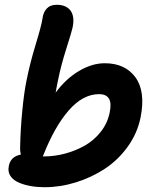

<svg xmlns="http://www.w3.org/2000/svg" viewBox="-20 -780 653 810"><path d="M168 9.8Q137.2 9.8 109.4 4.9Q81.5 0 58.6 -10Q35.6 -20 23.9 -37.8Q12.2 -55.7 17.1 -79.1Q24.4 -119.6 67.9 -127.9Q64 -144.5 64.9 -158.2Q66.4 -234.9 74 -312.5Q81.5 -390.1 91.8 -439.9Q106.4 -513.7 130.4 -591.8Q154.3 -669.9 159.2 -701.2Q162.1 -727.5 177 -743.7Q191.9 -759.8 219.2 -759.8Q259.3 -759.8 277.6 -735.1Q295.9 -710.4 286.1 -663.1Q281.7 -643.6 259.3 -573Q236.8 -502.4 225.1 -442.9Q218.8 -414.1 214.8 -389.2Q257.3 -447.3 312.7 -480.2Q368.2 -513.2 421.9 -513.2Q507.8 -513.2 551.3 -453.9Q594.7 -394.5 573.2 -285.2Q559.6 -217.8 519 -161.4Q478.5 -105 422.4 -68.1Q366.2 -31.2 300.3 -10.7Q234.4 9.8 168 9.8ZM163.1 -126 160.2 -120.1H166Q209 -120.1 252.9 -131.6Q296.9 -143.1 336.4 -165Q376 -187 405 -223.9Q434.1 -260.7 442.9 -306.2Q459 -382.8 397.9 -382.8Q329.6 -382.8 269.8 -314Q210 -245.1 163.1 -126Z"/></svg>

Font: Shantell Sans Normal
Style: Italic
Weight: 600
Italic angle: -11.31°
Designer: Stephen Nixon, Anya Danilova, Shantell Martin
Foundry: Arrow Type
Version: Version 1.006;[559af2be0]